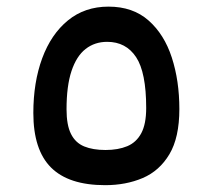

<svg xmlns="http://www.w3.org/2000/svg" viewBox="-20 -542 626 565"><path d="M289.6 2.9Q182.1 2.9 130.1 -49.1Q78.1 -101.1 78.1 -209.5Q78.1 -299.8 104.2 -370.6Q130.4 -441.4 179.9 -481.9Q229.5 -522.5 299.3 -522.5Q371.1 -522.5 417.2 -481.7Q463.4 -440.9 485.6 -372.6Q507.8 -304.2 507.8 -221.2Q507.8 -137.2 478.5 -88.1Q449.2 -39.1 399.9 -18.1Q350.6 2.9 289.6 2.9ZM290.5 -100.6Q327.6 -100.6 354.5 -111.8Q381.3 -123 395.8 -150.1Q410.2 -177.2 410.2 -224.1Q410.2 -329.1 380.4 -374Q350.6 -418.9 295.4 -418.9Q258.8 -418.9 231.9 -397.9Q205.1 -377 190.4 -333Q175.8 -289.1 175.8 -220.2Q175.8 -173.8 189 -147.7Q202.1 -121.6 227.8 -111.1Q253.4 -100.6 290.5 -100.6Z"/></svg>

Font: Cascadia Code
Style: Regular
Weight: 400
Monospace: yes
Designer: Aaron Bell
Foundry: Saja Typeworks
Version: Version 2106.017